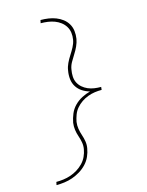

<svg xmlns="http://www.w3.org/2000/svg" viewBox="-142 -918 884 1157"><g transform="rotate(-15 300.0 -340.0)"><path d="M63 153 67 134Q89 134 112 131Q135 128 157 120.5Q179 113 199.5 100.5Q220 88 237 70.5Q254 53 264 31.5Q274 10 278 -13Q282 -35 278 -56.5Q274 -78 267 -98Q260 -118 257 -140Q254 -162 257 -184Q262 -211 273 -237.5Q284 -264 304.5 -285Q325 -306 351 -319.5Q377 -333 404 -340Q379 -347 358 -360.5Q337 -374 323.5 -395Q310 -416 307 -442.5Q304 -469 309 -496Q312 -518 322.5 -540Q333 -562 346 -582Q359 -602 370.5 -623.5Q382 -645 386 -667Q390 -690 387 -711.5Q384 -733 373 -750.5Q362 -768 345.5 -780.5Q329 -793 309 -800.5Q289 -808 267 -811Q245 -814 223 -814L227 -833Q252 -833 276 -829.5Q300 -826 322 -817.5Q344 -809 362.5 -795Q381 -781 393 -761Q405 -741 408 -716.5Q411 -692 407 -667Q403 -645 393 -623Q383 -601 370 -581Q357 -561 345 -539.5Q333 -518 330 -496Q326 -475 327 -453.5Q328 -432 337 -414.5Q346 -397 361 -384Q376 -371 394.5 -363Q413 -355 433.5 -352Q454 -349 476 -349L474 -331Q452 -331 430.5 -328Q409 -325 387.5 -317Q366 -309 347 -296Q328 -283 313 -265.5Q298 -248 290 -226.5Q282 -205 278 -184Q275 -162 278.5 -140.5Q282 -119 289 -98.5Q296 -78 299.5 -56.5Q303 -35 299 -13Q295 12 284 36.5Q273 61 254 81Q235 101 211.5 115Q188 129 164 137.5Q140 146 114 149.5Q88 153 63 153Z"/></g></svg>

Font: Iosevka HT Thin Extended
Style: Italic
Weight: 100
Width: 7
Italic angle: -9°
Monospace: yes
Designer: Belleve Invis
Foundry: Belleve Invis
Version: Version 32.3.0; ttfautohint (v1.8.4)